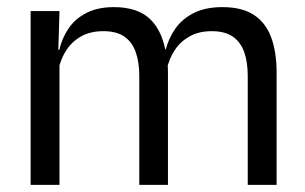

<svg xmlns="http://www.w3.org/2000/svg" viewBox="-20 -519 856 539"><path d="M756.5 0H675.5V-305.5Q675.5 -344 665.8 -372.2Q656 -400.5 633.8 -416Q611.5 -431.5 574 -431.5Q538.5 -431.5 512.5 -417Q486.5 -402.5 470.5 -378.2Q454.5 -354 448 -323L435.5 -380.5H445.5Q453.5 -412 472.5 -439Q491.5 -466 524 -482.5Q556.5 -499 604.5 -499Q659 -499 692.2 -477.5Q725.5 -456 741 -414.8Q756.5 -373.5 756.5 -314.5ZM147 0H66V-488H147L143.5 -371L147 -366ZM451.5 0H371V-305.5Q371 -344 361.2 -372.2Q351.5 -400.5 329.5 -416Q307.5 -431.5 270 -431.5Q234 -431.5 208 -417Q182 -402.5 166 -377.8Q150 -353 143.5 -321.5L128.5 -379H146.5Q154 -412 172.5 -439.2Q191 -466.5 222.8 -482.8Q254.5 -499 300 -499Q367.5 -499 402.8 -464Q438 -429 447 -362Q449.5 -352 450.5 -340.2Q451.5 -328.5 451.5 -317Z"/></svg>

Font: Anek Kannada
Style: Regular
Weight: 400
Version: Version 1.003